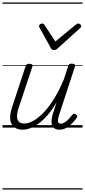

<svg xmlns="http://www.w3.org/2000/svg" viewBox="-20 -1030 686 1550"><path d="M164 17Q123 17 96 -2.5Q69 -22 63 -62.5Q57 -103 78 -166L186 -494Q190 -506 196.5 -510.5Q203 -515 216 -515Q233 -515 239 -509Q245 -503 241 -491L131 -161Q117 -120 117.5 -91Q118 -62 132.5 -47.5Q147 -33 177 -33Q208 -33 246 -53Q284 -73 326 -115Q368 -157 411.5 -225Q455 -293 496 -391L530 -495Q534 -508 540 -512Q546 -516 560 -516Q576 -516 582.5 -510.5Q589 -505 585 -493L458 -105Q450 -80 448 -63.5Q446 -47 452 -39.5Q458 -32 470 -32Q487 -32 504 -43Q521 -54 536.5 -70.5Q552 -87 564 -103Q570 -111 577 -112Q584 -113 592 -107Q602 -100 603.5 -93.5Q605 -87 600 -80Q588 -62 567.5 -39.5Q547 -17 519.5 0Q492 17 460 17Q436 17 421.5 7.5Q407 -2 400.5 -18.5Q394 -35 396 -58Q398 -81 406 -109L437 -206Q402 -144 365 -101.5Q328 -59 292.5 -33Q257 -7 224 5Q191 17 164 17ZM612 -840Q621 -840 628 -833.5Q635 -827 635 -819Q635 -813 632.5 -809.5Q630 -806 626 -802L445 -639Q437 -631 430 -628.5Q423 -626 415 -626Q408 -626 402 -629Q396 -632 391 -641L301 -804Q298 -808 296.5 -812Q295 -816 295 -820Q295 -829 304 -834.5Q313 -840 320 -840Q327 -840 330.5 -837.5Q334 -835 338 -830L427 -695L591 -830Q598 -835 602.5 -837.5Q607 -840 612 -840ZM0 490H646V500H0ZM0 -20H646V0H0ZM0 -505H646V-500H0ZM0 -1010H646V-1000H0Z"/></svg>

Font: Playwrite AU TAS Guides
Style: Regular
Weight: 400
Designer: Veronika Burian, José Scaglione
Foundry: TypeTogether
Version: Version 1.003